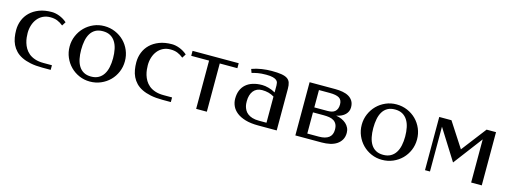

<svg xmlns="http://www.w3.org/2000/svg" viewBox="-15 -1031 4247 1603"><g transform="rotate(15 2109.0 -229.5)"><path d="M405.8 -382.8Q380.4 -403.3 354.5 -413.6Q328.6 -423.8 294.9 -423.8Q258.3 -423.8 230.2 -409.7Q202.1 -395.5 183.1 -371.3Q164.1 -347.2 154.1 -315.4Q144 -283.7 144 -248Q144 -231.4 146.2 -209.7Q148.4 -188 155.3 -164.8Q162.1 -141.6 175 -119.4Q188 -97.2 209.2 -79.3Q230.5 -61.5 262 -50.8Q293.5 -40 336.9 -40H409.7V0H336.9Q278.8 0 234.6 -9Q190.4 -18.1 158 -34.2Q125.5 -50.3 103.8 -73Q82 -95.7 68.8 -123.3Q55.7 -150.9 50.3 -182.1Q44.9 -213.4 44.9 -247.1Q44.9 -291.5 60.8 -331.8Q76.7 -372.1 108.2 -402.6Q139.6 -433.1 186.3 -451.2Q232.9 -469.2 294.9 -469.2Q310.1 -469.2 327.1 -465.8Q344.2 -462.4 361.3 -455.8Q378.4 -449.2 395.3 -439.2Q412.1 -429.2 426.8 -416Z M749.5 -469.2Q799.8 -469.2 843.8 -450.4Q887.7 -431.6 920.2 -399.2Q952.6 -366.7 971.2 -323Q989.7 -279.3 989.7 -230Q989.7 -180.2 971.2 -136.5Q952.6 -92.8 920.2 -60.3Q887.7 -27.8 843.8 -9Q799.8 9.8 749.5 9.8Q700.2 9.8 657 -9Q613.8 -27.8 581.5 -60.3Q549.3 -92.8 530.5 -136.5Q511.7 -180.2 511.7 -230Q511.7 -279.3 530.5 -323Q549.3 -366.7 581.5 -399.2Q613.8 -431.6 657 -450.4Q700.2 -469.2 749.5 -469.2ZM748.5 -424.8Q710.4 -424.8 684.3 -410.2Q658.2 -395.5 642.1 -369.1Q626 -342.8 618.9 -306.6Q611.8 -270.5 611.8 -228Q611.8 -186 619.1 -150.4Q626.5 -114.7 642.6 -88.6Q658.7 -62.5 684.8 -47.9Q710.9 -33.2 748.5 -33.2Q786.1 -33.2 812.5 -47.9Q838.9 -62.5 855.7 -88.6Q872.6 -114.7 880.1 -150.4Q887.7 -186 887.7 -228Q887.7 -270.5 880.1 -306.6Q872.6 -342.8 855.7 -369.1Q838.9 -395.5 812.5 -410.2Q786.1 -424.8 748.5 -424.8Z M1444.3 -382.8Q1418.9 -403.3 1393.1 -413.6Q1367.2 -423.8 1333.5 -423.8Q1296.9 -423.8 1268.8 -409.7Q1240.7 -395.5 1221.7 -371.3Q1202.6 -347.2 1192.6 -315.4Q1182.6 -283.7 1182.6 -248Q1182.6 -231.4 1184.8 -209.7Q1187 -188 1193.8 -164.8Q1200.7 -141.6 1213.6 -119.4Q1226.6 -97.2 1247.8 -79.3Q1269 -61.5 1300.5 -50.8Q1332 -40 1375.5 -40H1448.2V0H1375.5Q1317.4 0 1273.2 -9Q1229 -18.1 1196.5 -34.2Q1164.1 -50.3 1142.3 -73Q1120.6 -95.7 1107.4 -123.3Q1094.2 -150.9 1088.9 -182.1Q1083.5 -213.4 1083.5 -247.1Q1083.5 -291.5 1099.4 -331.8Q1115.2 -372.1 1146.7 -402.6Q1178.2 -433.1 1224.9 -451.2Q1271.5 -469.2 1333.5 -469.2Q1348.6 -469.2 1365.7 -465.8Q1382.8 -462.4 1399.9 -455.8Q1417 -449.2 1433.8 -439.2Q1450.7 -429.2 1465.3 -416Z M1512.7 -460H1911.6V-417H1759.3V0H1667V-417H1512.7Z M2159.2 -426.8Q2135.7 -426.8 2118.4 -425.3Q2101.1 -423.8 2086.9 -421.4Q2072.8 -418.9 2060.5 -415.8Q2048.3 -412.6 2036.1 -409.2L2024.4 -440.9Q2065.4 -456.1 2110.1 -462.6Q2154.8 -469.2 2194.8 -469.2Q2246.1 -469.2 2279.1 -463.9Q2312 -458.5 2330.6 -446Q2349.1 -433.6 2356.2 -412.8Q2363.3 -392.1 2363.3 -360.8V0H2203.1Q2137.7 0 2091.6 -13.7Q2045.4 -27.3 2016.1 -50.5Q1986.8 -73.7 1973.1 -103.8Q1959.5 -133.8 1959.5 -167Q1959.5 -208 1972.4 -239.3Q1985.4 -270.5 2009.8 -291.7Q2034.2 -313 2069.3 -324Q2104.5 -335 2149.4 -335Q2173.8 -335 2204.8 -326.7Q2235.8 -318.4 2264.2 -301.8V-362.8Q2264.2 -374 2261.7 -385.5Q2259.3 -397 2249 -406Q2238.8 -415 2217.5 -420.9Q2196.3 -426.8 2159.2 -426.8ZM2264.2 -40V-266.1Q2240.7 -280.3 2215.3 -287.1Q2189.9 -293.9 2159.2 -293.9Q2134.8 -293.9 2116 -285.2Q2097.2 -276.4 2084.5 -260.3Q2071.8 -244.1 2065.2 -221.7Q2058.6 -199.2 2058.6 -171.9Q2058.6 -164.1 2059.3 -151.4Q2060.1 -138.7 2064.2 -124Q2068.4 -109.4 2076.9 -94.5Q2085.4 -79.6 2101.1 -67.4Q2116.7 -55.2 2140.6 -47.6Q2164.6 -40 2199.2 -40Z M2524.4 -460H2746.6Q2780.8 -460 2811.3 -454.3Q2841.8 -448.7 2864.3 -435.5Q2886.7 -422.4 2899.9 -400.6Q2913.1 -378.9 2913.1 -346.2Q2913.1 -310.1 2886.7 -283.7Q2860.4 -257.3 2811 -247.6Q2837.4 -243.7 2859.9 -233.6Q2882.3 -223.6 2898.7 -208.7Q2915 -193.8 2924.3 -174.3Q2933.6 -154.8 2933.6 -131.8Q2933.6 -96.7 2919.2 -71.8Q2904.8 -46.9 2880.4 -30.8Q2856 -14.6 2822.8 -7.3Q2789.6 0 2752.4 0H2524.4ZM2616.7 -224.1V-41H2716.8Q2772.9 -41 2802.2 -63.5Q2831.5 -85.9 2831.5 -131.8Q2831.5 -160.2 2822.3 -178.2Q2813 -196.3 2796.6 -206.5Q2780.3 -216.8 2757.8 -220.5Q2735.4 -224.1 2708.5 -224.1ZM2616.7 -417V-267.1H2731.9Q2751.5 -267.1 2767.6 -271.2Q2783.7 -275.4 2794.7 -284.9Q2805.7 -294.4 2811.8 -309.6Q2817.9 -324.7 2817.9 -346.2Q2817.9 -385.3 2792 -401.1Q2766.1 -417 2709.5 -417Z M3274.4 -469.2Q3324.7 -469.2 3368.7 -450.4Q3412.6 -431.6 3445.1 -399.2Q3477.5 -366.7 3496.1 -323Q3514.6 -279.3 3514.6 -230Q3514.6 -180.2 3496.1 -136.5Q3477.5 -92.8 3445.1 -60.3Q3412.6 -27.8 3368.7 -9Q3324.7 9.8 3274.4 9.8Q3225.1 9.8 3181.9 -9Q3138.7 -27.8 3106.4 -60.3Q3074.2 -92.8 3055.4 -136.5Q3036.6 -180.2 3036.6 -230Q3036.6 -279.3 3055.4 -323Q3074.2 -366.7 3106.4 -399.2Q3138.7 -431.6 3181.9 -450.4Q3225.1 -469.2 3274.4 -469.2ZM3273.4 -424.8Q3235.4 -424.8 3209.2 -410.2Q3183.1 -395.5 3167 -369.1Q3150.9 -342.8 3143.8 -306.6Q3136.7 -270.5 3136.7 -228Q3136.7 -186 3144 -150.4Q3151.4 -114.7 3167.5 -88.6Q3183.6 -62.5 3209.7 -47.9Q3235.8 -33.2 3273.4 -33.2Q3311 -33.2 3337.4 -47.9Q3363.8 -62.5 3380.6 -88.6Q3397.5 -114.7 3405 -150.4Q3412.6 -186 3412.6 -228Q3412.6 -270.5 3405 -306.6Q3397.5 -342.8 3380.6 -369.1Q3363.8 -395.5 3337.4 -410.2Q3311 -424.8 3273.4 -424.8Z M3645 0V-460H3750.5L3889.6 -245.6L4054.2 -460H4135.7V0H4043.9V-373L3854.5 -122.6L3688 -387.2V0Z"/></g></svg>

Font: Federov2
Style: Regular
Weight: 400
Designer: Olexa M. Volochay | Cyreal.org
Foundry: Olexa M. Volochay | Cyreal.org
Version: Version 1.000